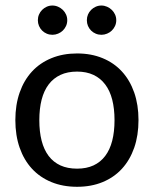

<svg xmlns="http://www.w3.org/2000/svg" viewBox="-20 -682 567 708"><path d="M36.6 0ZM264.2 -484.9Q316.4 -484.9 358.4 -467.5Q400.4 -450.2 429.7 -418.2Q459 -386.2 474.9 -340.8Q490.7 -295.4 490.7 -239.3Q490.7 -182.6 474.9 -137.2Q459 -91.8 429.7 -59.8Q400.4 -27.8 358.4 -10.5Q316.4 6.8 264.2 6.8Q211.9 6.8 169.7 -10.5Q127.4 -27.8 97.9 -59.8Q68.4 -91.8 52.5 -137.2Q36.6 -182.6 36.6 -239.3Q36.6 -295.4 52.5 -340.8Q68.4 -386.2 97.9 -418.2Q127.4 -450.2 169.7 -467.5Q211.9 -484.9 264.2 -484.9ZM264.2 -60.1Q298.8 -60.1 324.7 -72Q350.6 -84 367.9 -106.9Q385.3 -129.9 393.8 -163.1Q402.3 -196.3 402.3 -238.8Q402.3 -281.2 393.8 -314.5Q385.3 -347.7 367.9 -370.6Q350.6 -393.6 324.7 -405.8Q298.8 -418 264.2 -418Q229 -418 202.9 -405.8Q176.8 -393.6 159.4 -370.6Q142.1 -347.7 133.5 -314.5Q125 -281.2 125 -238.8Q125 -196.3 133.5 -163.1Q142.1 -129.9 159.4 -106.9Q176.8 -84 202.9 -72Q229 -60.1 264.2 -60.1ZM228 -607.4Q228 -596.2 223.6 -586.4Q219.2 -576.7 211.7 -569.3Q204.1 -562 194.1 -557.9Q184.1 -553.7 173.3 -553.7Q162.1 -553.7 152.3 -557.9Q142.6 -562 135.3 -569.3Q127.9 -576.7 123.8 -586.4Q119.6 -596.2 119.6 -607.4Q119.6 -618.7 123.8 -628.4Q127.9 -638.2 135.3 -645.5Q142.6 -652.8 152.3 -657.2Q162.1 -661.6 173.3 -661.6Q184.1 -661.6 194.1 -657.2Q204.1 -652.8 211.7 -645.5Q219.2 -638.2 223.6 -628.4Q228 -618.7 228 -607.4ZM408.7 -607.4Q408.7 -596.2 404.3 -586.4Q399.9 -576.7 392.3 -569.3Q384.8 -562 374.8 -557.9Q364.7 -553.7 354 -553.7Q342.8 -553.7 333 -557.9Q323.2 -562 315.9 -569.3Q308.6 -576.7 304.4 -586.4Q300.3 -596.2 300.3 -607.4Q300.3 -618.7 304.4 -628.4Q308.6 -638.2 315.9 -645.5Q323.2 -652.8 333 -657.2Q342.8 -661.6 354 -661.6Q364.7 -661.6 374.8 -657.2Q384.8 -652.8 392.3 -645.5Q399.9 -638.2 404.3 -628.4Q408.7 -618.7 408.7 -607.4Z"/></svg>

Font: Carlito
Style: Regular
Weight: 400
Designer: Lukasz Dziedzic
Foundry: tyPoland Lukasz Dziedzic
Version: Version 1.104